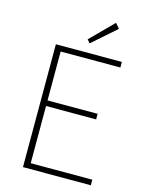

<svg xmlns="http://www.w3.org/2000/svg" viewBox="-136 -1014 833 1096"><g transform="rotate(15 281.0 -466.5)"><path d="M110 0H511V-33H147V-371H443V-404H147V-693H500V-726H110ZM295 -781 435 -904 410 -933 278 -800Z"/></g></svg>

Font: Source Han Sans JP VF
Style: Regular
Weight: 250
Designer: Ryoko NISHIZUKA 西塚涼子 (kana, bopomofo & ideographs); Paul D. Hunt (Latin, Greek & Cyrillic); Sandoll Communications 산돌커뮤니
Foundry: Adobe
Version: Version 2.004;hotconv 1.0.118;makeotfexe 2.5.65603